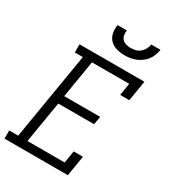

<svg xmlns="http://www.w3.org/2000/svg" viewBox="-231 -1070 1056 1184"><g transform="rotate(30 297.5 -477.5)"><path d="M-5 0V-58H59L162 -677H105V-735H567L543 -590H478L492 -677H227L183 -411H439L429 -353H174L125 -58H390L404 -145H470L446 0ZM379 -815Q350 -815 322 -822.5Q294 -830 274.5 -849.5Q255 -869 249.5 -897.5Q244 -926 249 -955H315Q312 -938 315 -921.5Q318 -905 328.5 -893.5Q339 -882 355 -877.5Q371 -873 388 -873Q406 -873 423.5 -877.5Q441 -882 455 -893.5Q469 -905 477.5 -921.5Q486 -938 489 -955H555Q551 -935 544 -915.5Q537 -896 524.5 -879.5Q512 -863 494.5 -850Q477 -837 457.5 -829Q438 -821 418 -818Q398 -815 379 -815Z"/></g></svg>

Font: Iosevka Curly Slab LtExObl
Style: Regular
Weight: 300
Width: 7
Italic angle: -9°
Monospace: yes
Designer: Belleve Invis
Foundry: Belleve Invis
Version: Version 11.1.0; ttfautohint (v1.8.3)